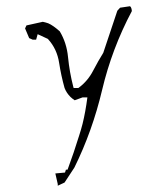

<svg xmlns="http://www.w3.org/2000/svg" viewBox="-20 -481 543 620"><path d="M166.5 113.3V118.7L188.5 108.4L220.2 60.1Q278.3 -57.6 309.8 -190.7Q341.3 -323.7 405.8 -445.3Q405.3 -453.1 402.8 -457.5Q401.4 -459 399.9 -460.9L367.7 -456.1L358.9 -446.3L313.5 -310.5Q297.4 -284.7 280.8 -252.9Q263.7 -219.7 234.9 -198.2L232.9 -196.8H217.8L216.3 -202.1Q204.6 -247.6 199.7 -296.4Q195.3 -342.8 172.9 -379.9Q150.9 -399.4 135.7 -405.8Q127.4 -408.7 118.2 -410.6L65.4 -398.9L61 -389.2L74.2 -357.9L85.4 -353H96.7L101.6 -370.6L134.3 -355.5L135.3 -354.5Q164.1 -322.8 170.9 -278.3Q177.2 -237.3 188.5 -196.8Q194.8 -180.7 207.5 -168Q214.4 -161.6 221.2 -157.2L246.6 -166.5H248H262.2Q255.9 -118.7 246.6 -81.1Q241.7 -62 235.8 -43.9Q218.8 11.2 198.2 66.9H192.9L189.9 76.2L158.7 79.1Z"/></svg>

Font: Bakudai
Style: ExtraLight
Weight: 200
Version: Version 1.48